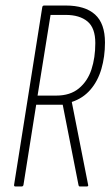

<svg xmlns="http://www.w3.org/2000/svg" viewBox="-20 -675 400 695"><path d="M36 0Q30 0 31 -6L133 -649Q134 -655 140 -655H218Q288 -655 324 -622.5Q360 -590 360 -521Q360 -470 347 -425.5Q334 -381 307 -350Q280 -319 240 -306V-305L299 -6Q300 -3 298.5 -1.5Q297 0 294 0H269Q265 0 264 -6L207 -296H111L65 -6Q64 0 58 0ZM116 -329H184Q234 -329 265.5 -355Q297 -381 311 -423.5Q325 -466 325 -519Q325 -574 296.5 -597.5Q268 -621 218 -621H163Z"/></svg>

Font: Sofia Sans Extra Condensed ExtraLight
Style: Italic
Weight: 250
Italic angle: -9°
Version: Version 4.100